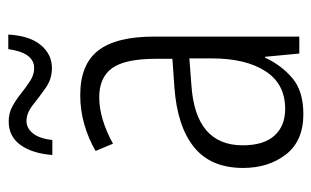

<svg xmlns="http://www.w3.org/2000/svg" viewBox="-168 -592 770 475"><g transform="rotate(-90 217.5 -355.0)"><path d="M219 -542Q295 -542 329.5 -497.5Q364 -453 364 -359V0H322L314 -85H312Q293 -44 261 -17Q229 10 172 10Q106 10 72.5 -33Q39 -76 39 -139Q39 -219 90.5 -260.5Q142 -302 238 -309L309 -314V-355Q309 -431 286 -463Q263 -495 214 -495Q161 -495 99 -461L81 -504Q112 -522 147 -532Q182 -542 219 -542ZM244 -267Q95 -257 95 -140Q95 -88 119 -61.5Q143 -35 185 -35Q247 -35 278.5 -84Q310 -133 310 -216V-272ZM71 -611Q75 -661 96 -690Q117 -719 154 -719Q175 -719 192 -709.5Q209 -700 224.5 -687.5Q240 -675 255 -665.5Q270 -656 286 -656Q324 -656 333 -720H369Q366 -667 343 -639.5Q320 -612 286 -612Q259 -612 237 -627.5Q215 -643 195 -659Q175 -675 155 -675Q138 -675 125 -659.5Q112 -644 108 -611Z"/></g></svg>

Font: Noto Sans Condensed Light
Style: Regular
Weight: 300
Width: 3
Designer: Monotype Design Team
Foundry: Monotype Imaging Inc.
Version: Version 2.013; ttfautohint (v1.8.4.7-5d5b)